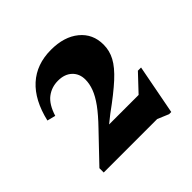

<svg xmlns="http://www.w3.org/2000/svg" viewBox="-117 -792 598 598"><g transform="rotate(-45 182.0 -493.0)"><path d="M232.5 -353 330 -456.5H344L312.5 -292H303L266 -307.5H30.5V-326.5L116 -416Q145.5 -446.5 162.8 -470.2Q180 -494 187.5 -514Q195 -534 195 -552.5Q195 -578.5 178 -594.5Q161 -610.5 132 -610.5Q103.5 -610.5 82 -594Q60.5 -577.5 48.5 -539L21 -546Q38 -619 79.5 -656.5Q121 -694 184.5 -694Q242.5 -694 277.2 -665.5Q312 -637 312 -589.5Q312 -562.5 299.2 -538.8Q286.5 -515 256.5 -487.5Q226.5 -460 174.5 -422.5L118 -377.5L117.5 -401.5H319.5Z"/></g></svg>

Font: Newsreader 36pt
Style: Bold
Weight: 700
Designer: Hugues Gentile
Foundry: Production Type
Version: Version 1.003